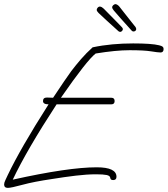

<svg xmlns="http://www.w3.org/2000/svg" viewBox="-22 -876 815 933"><path d="M16 37Q-2 37 -2 20Q-2 12 4.5 -1.5Q11 -15 16 -26Q46 -89 95.5 -175Q145 -261 214 -369Q187 -369 187 -385Q187 -402 206 -402L236 -401Q267 -448 289 -480Q311 -512 324 -530Q346 -559 371.5 -588.5Q397 -618 428 -646Q475 -656 524.5 -660.5Q574 -665 625 -665Q715 -665 751 -656Q764 -653 768.5 -649Q773 -645 773 -638Q773 -621 758 -621Q746 -621 712 -626.5Q678 -632 608 -632Q574 -632 533 -628Q492 -624 443 -616Q401 -584 274 -401H519Q535 -401 535 -385Q535 -369 519 -369H253Q108 -147 40 -3Q310 -63 448 -63Q544 -63 544 -17Q544 -1 528 -1Q515 -1 514 -11Q513 -22 496.5 -25.5Q480 -29 445 -29Q401 -29 346.5 -22.5Q292 -16 230 -6Q142 7 87 22Q32 37 16 37ZM626 -723Q622 -723 618 -727Q590 -758 564.5 -786.5Q539 -815 531 -825Q528 -829 525.5 -833Q523 -837 523 -841Q523 -846 528 -850.5Q533 -855 538 -856Q543 -856 548.5 -852.5Q554 -849 558 -844Q570 -829 585.5 -809Q601 -789 615.5 -771Q630 -753 637 -744Q640 -738 640 -734Q638 -723 626 -723ZM562 -721Q559 -721 554 -724Q523 -752 494.5 -778Q466 -804 457 -813Q448 -822 448 -828Q448 -833 452 -838Q456 -843 461 -844H463Q468 -844 473 -841Q478 -838 482 -834Q495 -821 513 -802.5Q531 -784 547.5 -767.5Q564 -751 571 -743Q575 -739 575 -734Q575 -730 571 -725.5Q567 -721 562 -721Z"/></svg>

Font: Oooh Baby
Style: Regular
Weight: 400
Designer: Robert E. Leuschke
Foundry: Robert E. Leuschke
Version: Version 1.011; ttfautohint (v1.8.3)